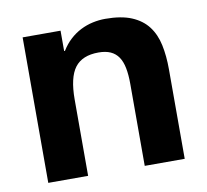

<svg xmlns="http://www.w3.org/2000/svg" viewBox="-65 -602 723 672"><g transform="rotate(-10 296.5 -265.5)"><path d="M189 -517.1V-444.8H191.9Q205.6 -467.3 223.4 -483.6Q241.2 -500 262 -510.5Q282.7 -521 305.2 -525.9Q327.6 -530.8 350.1 -530.8Q406.7 -530.8 443.4 -515.4Q480 -500 501.2 -472.2Q522.5 -444.3 530.8 -405Q539.1 -365.7 539.1 -317.9V0H397V-292Q397 -323.7 392.3 -347.7Q387.7 -371.6 377 -387.5Q366.2 -403.3 348.9 -411.1Q331.5 -418.9 306.2 -418.9Q248.5 -418.9 222.2 -384.3Q195.8 -349.6 195.8 -271V0H54.2V-517.1Z"/></g></svg>

Font: XB Khoramshahr
Style: Bold
Weight: 700
Designer: Behnam
Foundry: Irmug
Version: Version 8.005 2009